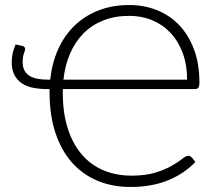

<svg xmlns="http://www.w3.org/2000/svg" viewBox="-20 -737 866 763"><path d="M229.5 -383V-369Q229.5 -289 249 -227.5Q268.5 -166 304.2 -124Q340 -82 390.5 -60.5Q441 -39 503 -39Q559 -39 598 -51.2Q637 -63.5 663 -78.5Q689 -93.5 704.2 -105.8Q719.5 -118 728 -118Q733 -118 736.2 -116Q739.5 -114 742 -111.5L756.5 -93.5Q712 -46.5 647.2 -20.2Q582.5 6 498.5 6Q426 6 366.8 -19Q307.5 -44 265.2 -92Q223 -140 200 -209.8Q177 -279.5 177 -369V-383H168.5Q138.5 -383 112.5 -388Q86.5 -393 67.5 -405.5Q48.5 -418 37.5 -438.5Q26.5 -459 26.5 -490Q26.5 -507.5 30.2 -524.5Q34 -541.5 42 -560.5L67 -555Q74 -554 77 -550Q80 -546 80 -542.5Q80 -538 75 -524.2Q70 -510.5 70 -491Q70 -471 77 -457.5Q84 -444 97.2 -435.8Q110.5 -427.5 128.8 -424Q147 -420.5 169.5 -420.5H179.5Q186.5 -486 210.8 -540.5Q235 -595 275.2 -634.2Q315.5 -673.5 370.5 -695.2Q425.5 -717 493.5 -717Q552.5 -717 603.5 -696.8Q654.5 -676.5 692 -637.2Q729.5 -598 751 -540.5Q772.5 -483 772.5 -409Q772.5 -394.5 768.2 -388.8Q764 -383 754 -383ZM723.5 -420.5Q723.5 -479.5 706 -526.5Q688.5 -573.5 657.8 -606.2Q627 -639 585 -656.5Q543 -674 493.5 -674Q436.5 -674 391 -656Q345.5 -638 312.2 -604.8Q279 -571.5 258.8 -524.8Q238.5 -478 232 -420.5Z"/></svg>

Font: Lato 2
Style: Regular
Weight: 300
Designer: Lukasz Dziedzic with Adam Twardoch and Botio Nikoltchev
Foundry: tyPoland Lukasz Dziedzic
Version: Version 2.015; 2015-08-06; http://www.latofonts.com/